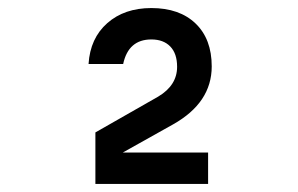

<svg xmlns="http://www.w3.org/2000/svg" viewBox="-20 -937 740 477"><path d="M217 -608 373 -697Q420 -725 420 -771Q420 -804 403 -821.5Q386 -839 356 -839Q299 -839 286 -778H200Q204 -842 246.5 -879.5Q289 -917 356 -917Q426 -917 466 -878.5Q506 -840 506 -772Q506 -682 410 -628L285 -558H497V-480H217Z"/></svg>

Font: Martian Mono
Style: Regular
Weight: 400
Monospace: yes
Designer: Roman Shamin
Foundry: Evil Martians
Version: Version 1.000; ttfautohint (v1.8.4.7-5d5b)